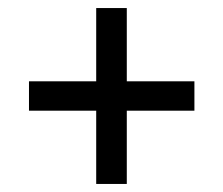

<svg xmlns="http://www.w3.org/2000/svg" viewBox="-20 -596 555 477"><path d="M219 -139V-321H52V-394H219V-576H295V-394H463V-321H295V-139Z"/></svg>

Font: Noto Serif Ethiopic SemiCondensed ExtraBold
Style: Regular
Weight: 800
Width: 4
Designer: Monotype Design Team
Foundry: Monotype Imaging Inc.
Version: Version 2.102; ttfautohint (v1.8.4.7-5d5b)